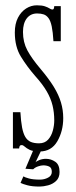

<svg xmlns="http://www.w3.org/2000/svg" viewBox="-20 -546 280 706"><path d="M125.5 11Q101.5 11 89.2 5Q77 -1 71 -6.8Q65 -12.5 59.5 -12.5Q54.5 -12.5 52.5 -9Q50.5 -5.5 50.5 0H27.5V-133.5H55Q57 -99.5 61.2 -77.2Q65.5 -55 73.2 -42.2Q81 -29.5 93.2 -24.2Q105.5 -19 123.5 -19Q144.5 -19 156.8 -32.5Q169 -46 174.2 -65.5Q179.5 -85 179.5 -103Q179.5 -132.5 173.2 -158.2Q167 -184 151.8 -210.2Q136.5 -236.5 109 -267Q79 -301.5 56.8 -337.8Q34.5 -374 34.5 -426.5Q34.5 -458.5 46 -480.8Q57.5 -503 76 -514.8Q94.5 -526.5 115.5 -526.5Q134 -526.5 145 -522.8Q156 -519 162.2 -515Q168.5 -511 172.5 -511Q176.5 -511 177.8 -514.2Q179 -517.5 179.5 -523.5H203.5V-394.5H176.5Q174.5 -428.5 170.2 -448.8Q166 -469 158.5 -479.2Q151 -489.5 140.8 -493Q130.5 -496.5 116.5 -496.5Q92.5 -496.5 78.5 -478.5Q64.5 -460.5 64.5 -428.5Q64.5 -391 80.5 -361Q96.5 -331 130 -291.5Q159.5 -256.5 177.8 -226.8Q196 -197 204.2 -169.2Q212.5 -141.5 212.5 -112Q212.5 -64 190.8 -26.5Q169 11 125.5 11ZM126 140Q98 140 80.5 135.2Q63 130.5 55.5 126.5L66 102.5Q71 106 86.2 110.2Q101.5 114.5 127 114.5Q143 114.5 156.8 107.2Q170.5 100 170.5 86Q170.5 71 161 66.5Q151.5 62 139 62Q131 62 120 65.8Q109 69.5 102 76.5L73.5 74.5L105 0H135L110.5 51Q113 47.5 124.2 42.8Q135.5 38 149 38Q167.5 38 183.2 48.8Q199 59.5 199 86.5Q199 107.5 186.5 119.2Q174 131 156.8 135.5Q139.5 140 126 140Z"/></svg>

Font: Imbue Thin
Style: Regular
Weight: 100
Designer: Tyler Finck
Foundry: Etcetera Type Company
Version: Version 1.102